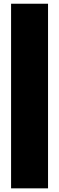

<svg xmlns="http://www.w3.org/2000/svg" viewBox="-20 -780 320 1040"><path d="M40 240.2V-759.8H240.2V240.2Z"/></svg>

Font: Zantroke
Style: Regular
Weight: 500
Foundry: gluk
Version: Version 0.36